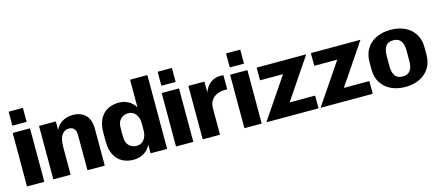

<svg xmlns="http://www.w3.org/2000/svg" viewBox="-52 -1267 4160 1821"><g transform="rotate(-15 2028.0 -356.0)"><path d="M199.5 -725V-597.5Q199.5 -592.5 194.5 -592.5H64.5Q59.5 -592.5 59.5 -597.5V-725Q59.5 -730 64.5 -730H194.5Q199.5 -730 199.5 -725ZM214.5 -520V-5Q214.5 0 209.5 0H49.5Q44.5 0 44.5 -5V-520Q44.5 -525 49.5 -525H209.5Q214.5 -525 214.5 -520Z M308 -525H463Q468 -525 468 -520V-442.5Q490.5 -489.5 535 -516Q579.5 -542.5 635.5 -542.5Q716.5 -542.5 762.2 -497.2Q808 -452 808 -356.5V-5Q808 0 803 0H643Q638 0 638 -5V-344Q638 -427.5 568 -427.5Q526 -427.5 499.5 -390.2Q473 -353 473 -274V-5Q473 0 468 0H308Q303 0 303 -5V-520Q303 -525 308 -525Z M1420.5 -720V-5Q1420.5 0 1415.5 0H1263Q1258 0 1258 -5V-86Q1233.5 -35.5 1189.2 -9Q1145 17.5 1088 17.5Q1029 17.5 980.8 -7.2Q932.5 -32 904 -85.2Q875.5 -138.5 875.5 -223.5V-301.5Q875.5 -386.5 904 -439.8Q932.5 -493 980.8 -517.8Q1029 -542.5 1088 -542.5Q1141 -542.5 1183 -519.5Q1225 -496.5 1250.5 -453V-720Q1250.5 -725 1255.5 -725H1415.5Q1420.5 -725 1420.5 -720ZM1045.5 -221Q1045.5 -161 1076 -131.8Q1106.5 -102.5 1150.5 -102.5Q1194.5 -102.5 1222.5 -136.8Q1250.5 -171 1250.5 -231V-294Q1250.5 -354 1222.5 -388.2Q1194.5 -422.5 1150.5 -422.5Q1106.5 -422.5 1076 -393.2Q1045.5 -364 1045.5 -304Z M1662.5 -725V-597.5Q1662.5 -592.5 1657.5 -592.5H1527.5Q1522.5 -592.5 1522.5 -597.5V-725Q1522.5 -730 1527.5 -730H1657.5Q1662.5 -730 1662.5 -725ZM1677.5 -520V-5Q1677.5 0 1672.5 0H1512.5Q1507.5 0 1507.5 -5V-520Q1507.5 -525 1512.5 -525H1672.5Q1677.5 -525 1677.5 -520Z M1774.5 -525H1922Q1927 -525 1927 -520V-417.5Q1938.5 -452.5 1961.8 -481.2Q1985 -510 2021.5 -526Q2058 -542 2110 -538Q2117 -537.5 2117 -532.5V-402.5Q2117 -397 2108.5 -397.5Q2062 -401 2023.8 -386.2Q1985.5 -371.5 1962.5 -340Q1939.5 -308.5 1939.5 -261.5V-5Q1939.5 0 1934.5 0H1774.5Q1769.5 0 1769.5 -5V-520Q1769.5 -525 1774.5 -525Z M2334 -725V-597.5Q2334 -592.5 2329 -592.5H2199Q2194 -592.5 2194 -597.5V-725Q2194 -730 2199 -730H2329Q2334 -730 2334 -725ZM2349 -520V-5Q2349 0 2344 0H2184Q2179 0 2179 -5V-520Q2179 -525 2184 -525H2344Q2349 -525 2349 -520Z M2398 -5 2665.5 -400H2444.5Q2439.5 -400 2439.5 -405V-520Q2439.5 -525 2444.5 -525H2922Q2927 -525 2923.5 -520L2656.5 -125H2902Q2907 -125 2907 -120V-5Q2907 0 2902 0H2399.5Q2394.5 0 2398 -5Z M2930.5 -5 3198 -400H2977Q2972 -400 2972 -405V-520Q2972 -525 2977 -525H3454.5Q3459.5 -525 3456 -520L3189 -125H3434.5Q3439.5 -125 3439.5 -120V-5Q3439.5 0 3434.5 0H2932Q2927 0 2930.5 -5Z M3487.5 -224V-301.5Q3487.5 -374 3520.8 -428.2Q3554 -482.5 3614.8 -512.5Q3675.5 -542.5 3757.5 -542.5Q3839 -542.5 3899.8 -512.5Q3960.5 -482.5 3994 -428.2Q4027.5 -374 4027.5 -301.5V-224Q4027.5 -151.5 3994 -97.2Q3960.5 -43 3899.8 -12.8Q3839 17.5 3757.5 17.5Q3675.5 17.5 3614.8 -12.8Q3554 -43 3520.8 -97.2Q3487.5 -151.5 3487.5 -224ZM3660 -209Q3660 -151 3683 -118Q3706 -85 3757.5 -85Q3808.5 -85 3831.8 -118Q3855 -151 3855 -209V-316.5Q3855 -374.5 3831.8 -407.2Q3808.5 -440 3757.5 -440Q3706 -440 3683 -407.2Q3660 -374.5 3660 -316.5Z"/></g></svg>

Font: MFEK Sans
Style: Bold
Weight: 700
Designer: Owen Earl
Foundry: indestructible type*
Version: Version 0.001; ttfautohint (v1.8.4.7-5d5b)